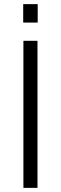

<svg xmlns="http://www.w3.org/2000/svg" viewBox="-20 -907 295 927"><path d="M93 0V-710H161V0ZM92 -798V-887H162V-798Z"/></svg>

Font: Geist Light
Style: Regular
Weight: 400
Designer: Basement.studio, Andrés Briganti, Mateo Zaragoza
Foundry: Basement.studio, Vercel, Andrés Briganti, Guido Ferreyra, Mateo Zaragoza
Version: Version 1.401